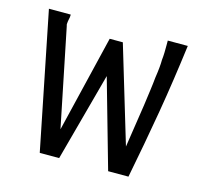

<svg xmlns="http://www.w3.org/2000/svg" viewBox="-75 -538 650 621"><g transform="rotate(15 250.0 -228.0)"><path d="M16 -457 108 1H173L253 -295L337 1H405C420 -75 434 -151 447 -227C460 -303 471 -380 481 -457H414V-442C414 -425 414 -409 412 -392C412 -376 410 -356 406 -330C404 -306 399 -274 394 -236C388 -198 381 -150 372 -91L275 -414H231L153 -90L86 -419C85 -420 85 -422 85 -425C85 -430 86 -434 87 -440C88 -444 89 -449 89 -453V-457Z"/></g></svg>

Font: Inconsolatazi4
Style: Regular
Weight: 400
Designer: Raph Levien, Kirill Tkachev
Foundry: Cyreal
Version: Version 1.013